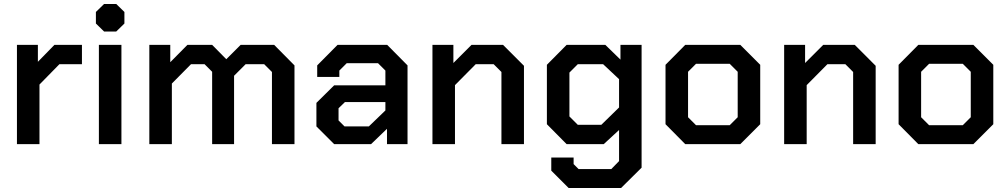

<svg xmlns="http://www.w3.org/2000/svg" viewBox="-20 -723 5057 963"><path d="M65 -498H170V-413L253 -498H391V-401H278L178 -299V0H65Z M461 -605V-663L502 -703H563L604 -663V-605L563 -565H502ZM476 -498H589V0H476Z M729 -498H834V-411L920 -498H1044L1115 -426L1187 -498H1355L1457 -395V0H1344V-362L1305 -401H1212L1154 -343V0H1044V-363L1006 -401H938L842 -304V0H729Z M1567 -89V-207L1656 -295H1913V-369L1876 -406H1719L1682 -369V-337H1571V-395L1673 -498H1922L2024 -395V0H1921V-77L1841 0H1656ZM1830 -89 1913 -169V-211H1710L1678 -180V-119L1708 -89Z M2149 -498H2254V-407L2345 -498H2503L2608 -393V0H2495V-362L2456 -401H2366L2262 -296V0H2149Z M3198 -498V118L3095 220H2832L2745 133V67H2857V100L2882 125H3046L3085 85V-71L3008 0H2822L2723 -100V-398L2822 -498H3016L3092 -424V-498ZM3085 -326 3005 -401H2878L2836 -359V-139L2878 -97H2996L3085 -184Z M3318 -100V-398L3417 -498H3693L3793 -398V-100L3693 0H3417ZM3640 -95 3680 -135V-363L3640 -403H3471L3431 -363V-135L3471 -95Z M3913 -498H4018V-407L4109 -498H4267L4372 -393V0H4259V-362L4220 -401H4130L4026 -296V0H3913Z M4487 -100V-398L4586 -498H4862L4962 -398V-100L4862 0H4586ZM4809 -95 4849 -135V-363L4809 -403H4640L4600 -363V-135L4640 -95Z"/></svg>

Font: Chakra Petch SemiBold
Style: Regular
Weight: 600
Designer: Katatrad Aksorn Co.,Ltd.
Foundry: Cadson Demak Co.,Ltd.
Version: Version 1.000; ttfautohint (v1.6)